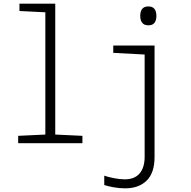

<svg xmlns="http://www.w3.org/2000/svg" viewBox="-20 -780 1040 1046"><path d="M79 0V-40L227 -47V-713L86 -720V-760H281V-47L429 -40V0ZM788 -642Q766 -642 755 -655.5Q744 -669 744 -693Q744 -745 788 -745Q832 -745 832 -693Q832 -669 821.5 -655.5Q811 -642 788 -642ZM662 246Q629 246 597 240Q565 234 548 228V177Q567 184 600 190.5Q633 197 660 197Q713 197 740.5 165Q768 133 768 74V-483L597 -492V-532H822V75Q822 162 779 204Q736 246 662 246Z"/></svg>

Font: Noto Sans Mono ExtraCondensed Light
Style: Regular
Weight: 300
Width: 2
Designer: Monotype Design Team
Foundry: Monotype Imaging Inc.
Version: Version 2.014; ttfautohint (v1.8.4.7-5d5b)